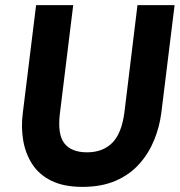

<svg xmlns="http://www.w3.org/2000/svg" viewBox="-20 -720 702 750"><path d="M69 -278 121 -700H266L214 -277Q204 -195 231.5 -160Q259 -125 320 -125Q381 -125 418 -161.5Q455 -198 466 -281L517 -700H662L610 -278Q603 -224 582 -172.5Q561 -121 524 -79.5Q487 -38 432 -14Q377 10 302 10Q229 10 180.5 -14Q132 -38 105.5 -79.5Q79 -121 70.5 -172.5Q62 -224 69 -278Z"/></svg>

Font: Haskoy ExtraBold
Style: Italic
Weight: 800
Designer: Ertekin Erdin
Foundry: Ertekin Erdin
Version: Version 2.000; ttfautohint (v1.8.4.7-5d5b)